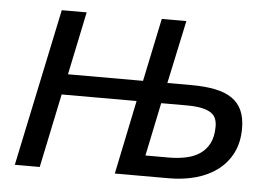

<svg xmlns="http://www.w3.org/2000/svg" viewBox="-42 -567 877 622"><g transform="rotate(5 396.0 -256.0)"><path d="M496.1 -307.1H573.2Q618.7 -307.1 651.9 -300.3Q685.1 -293.5 706.8 -278.6Q728.5 -263.7 739.3 -239.5Q750 -215.3 750 -181.2Q750 -135.7 732.9 -101.8Q715.8 -67.9 685.8 -45.2Q655.8 -22.5 615.2 -11.2Q574.7 0 527.8 0H352.1L401.9 -240.2H158.2L107.9 0H26.9L134.8 -512.2H215.8L172.9 -307.1H417L460 -512.2H540ZM481.9 -240.2 445.8 -66.9H522Q551.3 -66.9 577.1 -72.3Q603 -77.6 622.3 -90.6Q641.6 -103.5 652.8 -125.2Q664.1 -147 664.1 -180.2Q664.1 -194.3 659.7 -205.6Q655.3 -216.8 644 -224.4Q632.8 -231.9 613.3 -236.1Q593.8 -240.2 564 -240.2Z"/></g></svg>

Font: Lorenzo Sans
Style: Italic
Weight: 400
Italic angle: -12°
Foundry: Intel Corporation
Version: Version 1.00; ttfautohint (v1.5)